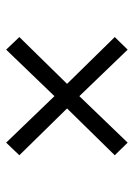

<svg xmlns="http://www.w3.org/2000/svg" viewBox="77 -650 445 640"><g transform="rotate(90 300.0 -329.5)"><path d="M145 -127 103 -171 259 -330 103 -489 145 -532 300 -371 455 -532 497 -489 341 -330 497 -171 455 -127 300 -288Z"/></g></svg>

Font: Source Code Pro
Style: Italic
Weight: 400
Italic angle: -11°
Monospace: yes
Designer: Paul D. Hunt, Teo Tuominen
Foundry: Adobe Systems Incorporated
Version: Version 1.050;PS 1.000;hotconv 16.6.51;makeotf.lib2.5.65220